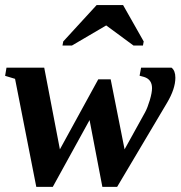

<svg xmlns="http://www.w3.org/2000/svg" viewBox="-26 -725 713 755"><path d="M571.8 -378.4Q571.8 -412.6 540.5 -422.4L522.9 -427.2L528.8 -459H648.4Q663.6 -447.3 663.6 -419.4Q663.6 -376 630.9 -320.8L434.6 9.8H376.5L326.2 -252.9L181.6 9.8H116.7L33.2 -415L-5.9 -426.8L-0.5 -459H147.9L209.5 -137.7L360.4 -413.1H409.2L463.9 -137.7L544.4 -283.2Q554.2 -301.3 563 -330.8Q571.8 -360.4 571.8 -378.4ZM219.7 -545.9 222.7 -562 354 -705.1H458L539.1 -562L536.1 -545.9H499L391.6 -625L256.8 -545.9Z"/></svg>

Font: Liberation Serif
Style: Bold Italic
Weight: 700
Italic angle: -16.333°
Designer: Steve Matteson
Foundry: Ascender Corporation
Version: Version 2.1.5